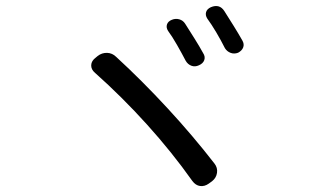

<svg xmlns="http://www.w3.org/2000/svg" viewBox="-20 -739 1040 641"><path d="M554 -673Q566 -678 578.5 -674.5Q591 -671 598 -660Q612 -638 629 -611Q646 -584 658 -562Q666 -550 662 -538.5Q658 -527 644 -521Q631 -515 619 -519.5Q607 -524 600 -536Q587 -561 571 -589Q555 -617 541 -636Q534 -647 537.5 -657.5Q541 -668 554 -673ZM684 -715Q713 -727 729 -702Q743 -680 759.5 -653.5Q776 -627 789 -604Q796 -592 792 -581Q788 -570 775 -563Q762 -558 750 -562.5Q738 -567 731 -578Q718 -604 702 -631Q686 -658 672 -677Q665 -688 668 -698.5Q671 -709 684 -715ZM306 -552Q320 -563 337.5 -562.5Q355 -562 368 -549Q454 -470 539 -378Q624 -286 696 -193Q707 -179 704.5 -162Q702 -145 688 -134L677 -126Q663 -116 648 -118Q633 -120 622 -135Q554 -231 471 -323Q388 -415 297 -496Q284 -507 284.5 -521.5Q285 -536 300 -547Z"/></svg>

Font: Chiron GoRound TC
Style: Regular
Weight: 400
Designer: Ryoko NISHIZUKA 西塚涼子 (kana, bopomofo & ideographs); Paul D. Hunt (Latin, Greek & Cyrillic); Sandoll Communications 산돌커뮤니
Foundry: Adobe
Version: Version 1.000;hotconv 1.1.1;makeotfexe 2.6.0